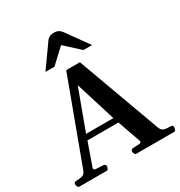

<svg xmlns="http://www.w3.org/2000/svg" viewBox="-224 -1107 1181 1257"><g transform="rotate(-30 366.5 -478.0)"><path d="M8.8 0Q1 0 -3.4 -7.6Q-7.8 -15.1 -7.8 -24.9Q-7.8 -36.1 -4.2 -39.1Q-0.5 -42 9.8 -43Q22 -44.4 36.4 -44.9Q50.8 -45.4 63.7 -52.2Q76.7 -59.1 84.5 -80.6L315.4 -703.6H418.9L646.5 -80.6Q654.3 -58.6 668 -51.5Q681.6 -44.4 696.8 -44.4Q711.9 -44.4 723.6 -43Q733.9 -42 737.5 -39.1Q741.2 -36.1 741.2 -24.9Q741.2 -19.5 737.1 -9.8Q732.9 0 724.6 0H439Q430.7 0 426.5 -9.8Q422.4 -19.5 422.4 -24.9Q422.4 -41 438.5 -43Q467.3 -44.4 484.6 -45.2Q502 -45.9 502 -57.1Q502 -60.5 500.5 -64.5L433.6 -253.9L459.5 -235.4L187.5 -235.8L213.4 -257.3L145.5 -64.5Q144 -61.5 144 -58.1Q144 -46.4 165 -45.4Q186 -44.4 215.8 -43Q231.9 -41 231.9 -24.9Q231.9 -19.5 227.8 -9.8Q223.6 0 215.3 0ZM216.3 -268.6 206.1 -277.3H443.4L428.7 -268.1L331.5 -580.6ZM191.9 -761.2 312.5 -931.2Q319.8 -941.9 332.8 -949Q345.7 -956.1 368.2 -956.1Q391.1 -956.1 404.3 -947.3Q417.5 -938.5 425.3 -926.8L544.4 -761.2H479L368.2 -862.3L259.8 -761.2Z"/></g></svg>

Font: Gelasio SemiBold
Style: Regular
Weight: 600
Designer: Eben Sorkin
Foundry: Eben Sorkin
Version: Version 1.008